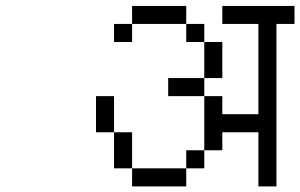

<svg xmlns="http://www.w3.org/2000/svg" viewBox="-20 -708 1040 665"><path d="M1000 -625V-687.5H750V-625H875V-312.5H750V-375H687.5V-187.5H625V-125H437.5V-62.5H625V-125H687.5V-187.5H750V-250H875V-62.5H937.5V-625ZM437.5 -125Q437.5 -125 437.5 -250H375Q375 -250 375 -125ZM375 -250Q375 -250 375 -375H312.5Q312.5 -375 312.5 -250ZM687.5 -375V-437.5H562.5V-375ZM687.5 -437.5H750Q750 -437.5 750 -562.5H687.5Q687.5 -562.5 687.5 -437.5ZM687.5 -562.5V-625H625V-562.5ZM437.5 -625H375V-562.5H437.5ZM437.5 -625H625V-687.5H437.5Z"/></svg>

Font: BFUnifontExMono
Style: Regular
Weight: 500
Version: Version 15.0.06